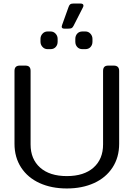

<svg xmlns="http://www.w3.org/2000/svg" viewBox="-20 -1051 756 1086"><path d="M329 -900Q329 -903 331 -909L368 -1012Q372 -1023 377.5 -1027Q383 -1031 396 -1031H435Q452 -1031 452 -1019Q452 -1014 448 -1007L396 -905Q391 -895 385 -892Q379 -889 366 -889H344Q329 -889 329 -900ZM209 -815V-831Q209 -848 220.5 -860.5Q232 -873 249 -873H266Q283 -873 294.5 -860.5Q306 -848 306 -831V-815Q306 -797 295 -785Q284 -773 266 -773H249Q232 -773 220.5 -785.5Q209 -798 209 -815ZM406 -815V-831Q406 -849 417 -861Q428 -873 446 -873H463Q480 -873 491.5 -860.5Q503 -848 503 -831V-815Q503 -797 492 -785Q481 -773 463 -773H446Q428 -773 417 -785Q406 -797 406 -815ZM62 -238V-650Q62 -680 92 -680H123Q139 -680 146 -672.5Q153 -665 153 -650V-234Q153 -151 207 -103Q261 -55 358 -55Q455 -55 509 -103Q563 -151 563 -234V-650Q563 -665 570 -672.5Q577 -680 593 -680H623Q654 -680 654 -650V-238Q654 -161 616.5 -103.5Q579 -46 512 -15.5Q445 15 358 15Q271 15 204 -15.5Q137 -46 99.5 -103.5Q62 -161 62 -238Z"/></svg>

Font: Mitr Light
Style: Regular
Weight: 300
Designer: Thanarat Vachiruckul
Foundry: Cadson Demak
Version: Version 1.002